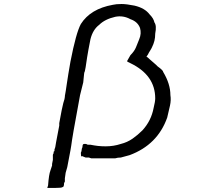

<svg xmlns="http://www.w3.org/2000/svg" viewBox="-20 -754 1071 938"><path d="M707 -496.1 703.1 -488.3 695.3 -476.6Q699.2 -476.6 710.9 -464.8L742.2 -437.5L750 -429.7Q777.3 -410.2 777.3 -402.3Q812.5 -343.8 812.5 -289.1Q816.4 -265.6 810.5 -238.3Q804.7 -210.9 796.9 -179.7Q750 -46.9 613.3 3.9Q582 11.7 570.3 15.6Q554.7 15.6 543 19.5H484.4H425.8L414.1 15.6H406.2H398.4Q378.9 7.8 378.9 7.8V11.7Q375 11.7 375 -7.8Q378.9 -15.6 378.9 -21.5Q378.9 -27.3 382.8 -35.2Q382.8 -50.8 390.6 -50.8H398.4Q402.3 -50.8 404.3 -48.8Q406.2 -46.9 414.1 -46.9H421.9Q441.4 -43 459 -41Q476.6 -39.1 496.1 -39.1Q535.2 -39.1 570.3 -50.8Q601.6 -58.6 627 -76.2Q652.3 -93.8 675.8 -117.2Q718.8 -164.1 730.5 -226.6Q738.3 -257.8 738.3 -273.4Q738.3 -386.7 617.2 -445.3L601.6 -453.1V-457L617.2 -484.4Q636.7 -503.9 644.5 -523.4Q652.3 -543 660.2 -562.5Q671.9 -589.8 664.1 -617.2Q652.3 -648.4 617.2 -660.2Q582 -679.7 543 -671.9Q492.2 -660.2 464.8 -632.8Q433.6 -609.4 421.9 -562.5Q418 -543 412.1 -511.7Q406.2 -480.5 398.4 -425.8L394.5 -406.2Q390.6 -398.4 390.6 -390.6L386.7 -351.6L371.1 -289.1L339.8 -117.2L332 -70.3L328.1 -43L324.2 -19.5L308.6 62.5L300.8 89.8L296.9 117.2V128.9V132.8L293 140.6Q293 160.2 285.2 160.2Q281.2 164.1 250 164.1H210.9L214.8 152.3Q218.8 97.7 226.6 78.1Q226.6 78.1 234.4 54.7V46.9L238.3 27.3V23.4V19.5V11.7V3.9Q238.3 0 240.2 -2Q242.2 -3.9 242.2 -11.7Q242.2 -15.6 246.1 -15.6V-23.4L250 -35.2L253.9 -58.6L269.5 -140.6V-144.5V-152.3L281.2 -214.8L289.1 -250Q296.9 -273.4 296.9 -281.2V-285.2Q300.8 -304.7 306.6 -345.7Q312.5 -386.7 324.2 -453.1Q351.6 -593.8 375 -636.7Q421.9 -710.9 531.2 -730.5Q546.9 -734.4 574.2 -734.4Q597.7 -734.4 636.7 -726.6Q687.5 -714.8 710.9 -683.6Q730.5 -664.1 734.4 -644.5Q746.1 -628.9 738.3 -589.8Q738.3 -570.3 734.4 -554.7Q730.5 -539.1 722.7 -523.4Q718.8 -515.6 718.8 -515.6Z"/></svg>

Font: 和音 by 宁静之雨，公众号njzyshare
Style: Regular
Weight: 400
Designer: Steve Matteson
Foundry: Ascender Corporation
Version: Version 6.00;June 8, 2018;FontCreator 11.0.0.2388 32-bit